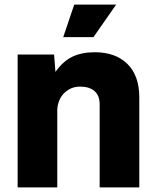

<svg xmlns="http://www.w3.org/2000/svg" viewBox="-20 -818 684 838"><path d="M57 0V-580H216L222 -504Q254 -550 295 -570Q336 -590 394 -590Q484 -590 536 -539Q588 -488 588 -392V0H415V-362Q415 -401 392.5 -420.5Q370 -440 330 -440Q290 -440 262 -413.5Q234 -387 230 -342V0ZM256 -656 304 -798H487L388 -656Z"/></svg>

Font: BDO Grotesk ExtraBold
Style: Regular
Weight: 800
Designer: Deni Anggara
Foundry: Lokal Container
Version: Version 2.000